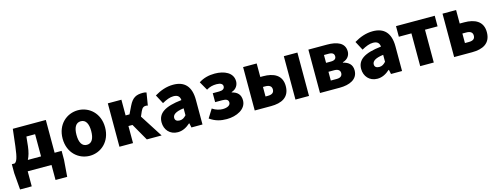

<svg xmlns="http://www.w3.org/2000/svg" viewBox="-18 -1409 6332 2432"><g transform="rotate(-15 3148.0 -193.0)"><path d="M182 0H494V197H647L664 -22V-139H572V-569H139L113 -347C94 -188 75 -154 48 -139H11V-22L29 197H182ZM221 -139C243 -181 259 -236 267 -306L280 -430H394V-139Z M995 14C1139 14 1273 -96 1273 -285C1273 -473 1139 -583 995 -583C850 -583 716 -473 716 -285C716 -96 850 14 995 14ZM995 -130C928 -130 898 -190 898 -285C898 -379 928 -439 995 -439C1061 -439 1091 -379 1091 -285C1091 -190 1061 -130 995 -130Z M1385 0H1563V-224H1616L1744 0H1938L1747 -298L1774 -360C1795 -408 1817 -415 1845 -415C1853 -415 1860 -412 1867 -410L1894 -575C1880 -581 1864 -583 1847 -583C1762 -583 1710 -561 1663 -464L1614 -363H1563V-569H1385Z M2149 14C2212 14 2265 -15 2312 -57H2317L2329 0H2474V-323C2474 -501 2391 -583 2244 -583C2155 -583 2074 -553 1999 -508L2061 -391C2118 -423 2165 -441 2210 -441C2268 -441 2292 -414 2296 -368C2074 -344 1980 -279 1980 -159C1980 -64 2044 14 2149 14ZM2210 -124C2173 -124 2149 -140 2149 -173C2149 -213 2185 -246 2296 -260V-169C2270 -141 2246 -124 2210 -124Z M2791 14C2919 14 3049 -47 3049 -163C3049 -239 3008 -279 2937 -296V-301C3001 -320 3027 -373 3027 -419C3027 -533 2913 -583 2789 -583C2713 -583 2642 -566 2579 -525L2644 -411C2688 -438 2729 -447 2777 -447C2830 -447 2858 -429 2858 -399C2858 -366 2833 -349 2785 -349H2702V-232H2794C2849 -232 2875 -217 2875 -181C2875 -143 2832 -122 2773 -122C2735 -122 2684 -134 2639 -165L2569 -53C2644 0 2714 14 2791 14Z M3159 0H3373C3511 0 3619 -49 3619 -198C3619 -342 3511 -392 3373 -392H3337V-569H3159ZM3337 -136V-261H3366C3423 -261 3450 -239 3450 -199C3450 -156 3423 -136 3366 -136ZM3693 0H3871V-569H3693Z M4015 0H4274C4403 0 4513 -46 4513 -164C4513 -240 4467 -279 4395 -296V-301C4464 -320 4491 -371 4491 -418C4491 -533 4387 -569 4259 -569H4015ZM4188 -349V-452H4250C4301 -452 4321 -432 4321 -399C4321 -368 4300 -349 4250 -349ZM4188 -117V-232H4264C4318 -232 4340 -207 4340 -176C4340 -142 4320 -117 4265 -117Z M4766 14C4829 14 4882 -15 4929 -57H4934L4946 0H5091V-323C5091 -501 5008 -583 4861 -583C4772 -583 4691 -553 4616 -508L4678 -391C4735 -423 4782 -441 4827 -441C4885 -441 4909 -414 4913 -368C4691 -344 4597 -279 4597 -159C4597 -64 4661 14 4766 14ZM4827 -124C4790 -124 4766 -140 4766 -173C4766 -213 4802 -246 4913 -260V-169C4887 -141 4863 -124 4827 -124Z M5329 0H5507V-430H5672V-569H5164V-430H5329Z M5774 0H6010C6148 0 6256 -49 6256 -198C6256 -342 6148 -392 6010 -392H5952V-569H5774ZM5952 -136V-261H6002C6059 -261 6085 -239 6085 -199C6085 -156 6059 -136 6002 -136Z"/></g></svg>

Font: Noto Sans KR Black
Style: Regular
Weight: 900
Designer: Ryoko NISHIZUKA 西塚涼子 (kana, bopomofo & ideographs); Paul D. Hunt (Latin, Greek & Cyrillic); Sandoll Communications 산돌커뮤니
Foundry: Adobe
Version: Version 2.004;hotconv 1.0.118;makeotfexe 2.5.65603